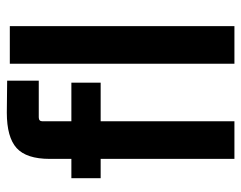

<svg xmlns="http://www.w3.org/2000/svg" viewBox="-94 -630 724 577"><g transform="rotate(-90 268.5 -342.0)"><path d="M192 0H79V-402H21V-490H79V-555Q79 -625 111.5 -654.5Q144 -684 218 -684L314 -683V-588H204Q192 -588 192 -577V-490H308V-402H192ZM478 0H365V-675H478Z"/></g></svg>

Font: Gemunu Libre
Style: Bold
Weight: 700
Designer: Puspanada Ekanayake, Sola Matas, Pathum Egodawatta, Kosala Senevirathne
Foundry: mooniak
Version: Version 1.100